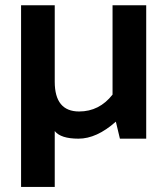

<svg xmlns="http://www.w3.org/2000/svg" viewBox="-20 -533 643 738"><path d="M542 -512.7V0H440.9L425.3 -65.4Q351.6 0 281.7 0Q213.4 0 190.4 -29.3V185.5H61V-512.7H190.4V-218.8Q190.4 -104.5 284.2 -104.5Q361.8 -104.5 412.6 -169.4V-512.7Z"/></svg>

Font: Voltera
Style: Bold
Weight: 700
Designer: Bernd Montag
Version: Version 1.301